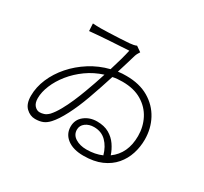

<svg xmlns="http://www.w3.org/2000/svg" viewBox="-157 -977 1313 1234"><g transform="rotate(30 500.0 -359.5)"><path d="M466.8 -91.8Q466.8 -53.7 500.5 -32.5Q534.2 -11.2 583 -11.2Q615.2 -11.2 643.8 -16.8Q672.4 -22.5 696.8 -33.2Q681.2 -89.8 645.8 -125.5Q610.4 -161.1 555.2 -161.1Q518.1 -161.1 492.4 -141.8Q466.8 -122.6 466.8 -91.8ZM214.8 -733.9Q227.1 -733.4 244.4 -732.4Q261.7 -731.4 275.9 -731.9Q294.4 -731.9 332 -733.4Q369.6 -734.9 411.1 -736.8Q452.6 -738.8 481.9 -741.2Q497.6 -742.7 510 -745.1Q522.5 -747.6 532.2 -752L570.8 -725.1Q566.4 -718.3 560.8 -708.5Q555.2 -698.7 551.8 -688Q544.4 -662.6 533.4 -626Q522.5 -589.4 508.8 -545.9Q524.9 -548.3 540 -549.1Q555.2 -549.8 570.8 -549.8Q668 -549.8 736.3 -509.8Q804.7 -469.7 840.8 -402.3Q877 -335 877 -252.9Q877 -199.2 860.6 -147.9Q844.2 -96.7 809.3 -55.9Q774.4 -15.1 719.2 9Q664.1 33.2 585.9 33.2Q510.3 33.2 466.1 -0.2Q421.9 -33.7 421.9 -88.9Q421.9 -140.1 460.9 -171.1Q500 -202.1 554.2 -202.1Q606.9 -202.1 643.6 -181.2Q680.2 -160.2 703.1 -126.7Q726.1 -93.3 737.8 -57.1Q828.1 -122.1 828.1 -252Q828.1 -320.3 798.3 -377.9Q768.6 -435.5 710.4 -470.2Q652.3 -504.9 567.9 -504.9Q549.3 -504.9 530.8 -503.4Q512.2 -502 495.1 -498Q481 -453.6 465.1 -406Q449.2 -358.4 432.1 -311Q401.9 -227.1 367.2 -160.2Q332.5 -93.3 300.8 -59.1Q279.3 -35.2 255.4 -25.6Q231.4 -16.1 199.2 -16.1Q161.6 -16.1 131.8 -44.7Q102.1 -73.2 102.1 -132.8Q102.1 -196.8 129.2 -260.3Q156.2 -323.7 204.8 -379.2Q253.4 -434.6 318.6 -475.8Q383.8 -517.1 460 -536.1Q491.2 -635.3 504.9 -699.2Q483.4 -697.8 447.8 -695.8Q412.1 -693.8 370.8 -691.2Q329.6 -688.5 289.3 -685.5Q249 -682.6 217.8 -679.2ZM147.9 -141.1Q147.9 -105 165 -86.4Q182.1 -67.9 203.1 -67.9Q217.8 -67.9 234.4 -73.2Q251 -78.6 269 -96.2Q292 -121.6 314.2 -161.1Q336.4 -200.7 356.2 -246.3Q376 -292 392.1 -335.9Q419.4 -408.7 443.8 -485.8Q377.4 -464.8 323.2 -426Q269 -387.2 229.7 -338.4Q190.4 -289.6 169.2 -238Q147.9 -186.5 147.9 -141.1Z"/></g></svg>

Font: Source Han Sans CN Light
Style: Regular
Weight: 300
Designer: Ryoko NISHIZUKA  (kana, bopomofo & ideographs); Paul D. Hunt (Latin, Greek & Cyrillic); Sandoll Communications , Soo-you
Foundry: Adobe
Version: Version 2.000;hotconv 1.0.107;makeotfexe 2.5.65593